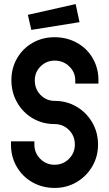

<svg xmlns="http://www.w3.org/2000/svg" viewBox="-20 -906 538 944"><path d="M34 -195V-211H149V-196Q149 -154 178 -125Q207 -96 248 -96Q290 -96 319 -125Q348 -154 348 -195Q348 -238 319 -267Q290 -296 248 -296Q189 -296 140.5 -324.5Q92 -353 64 -402.5Q36 -452 36 -512Q36 -571 64 -619.5Q92 -668 140.5 -695.5Q189 -723 248 -723Q309 -723 358.5 -695.5Q408 -668 436 -619.5Q464 -571 464 -512V-495H350V-511Q350 -551 320.5 -579.5Q291 -608 249 -608Q208 -608 179.5 -579.5Q151 -551 151 -511Q151 -468 179.5 -439Q208 -410 249 -410Q308 -410 356.5 -381.5Q405 -353 433.5 -304Q462 -255 462 -195Q462 -136 433.5 -87.5Q405 -39 356.5 -10.5Q308 18 249 18Q188 18 139 -10Q90 -38 62 -86.5Q34 -135 34 -195ZM117 -833 352 -886 371 -797 134 -759Z"/></svg>

Font: Lineal Medium
Style: Regular
Weight: 600
Designer: Created by Frank Adebiaye with contributions from Anton Moglia & Ariel Martín Pérez
Created by Frank ADEBIAYE with FontF
Foundry: Velvetyne Type Foundry
Version: Version 2.000